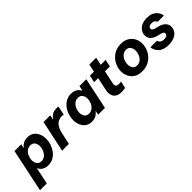

<svg xmlns="http://www.w3.org/2000/svg" viewBox="135 -1755 3044 3044"><g transform="rotate(-45 1657.5 -233.0)"><path d="M-27 195 126 -530H278L264 -465H271Q271 -465 279 -476.5Q287 -488 305 -502.5Q323 -517 352 -528.5Q381 -540 423 -540Q490 -540 533.5 -508Q577 -476 598.5 -424.5Q620 -373 620 -313Q620 -256 601.5 -199Q583 -142 548 -94.5Q513 -47 462.5 -18.5Q412 10 347 10Q305 10 276 -1.5Q247 -13 229 -28.5Q211 -44 202 -58.5Q193 -73 191 -80H183L126 195ZM216 -232Q216 -184 240.5 -148.5Q265 -113 317 -113Q364 -113 397.5 -141.5Q431 -170 449 -213Q467 -256 467 -298Q467 -346 443 -381.5Q419 -417 366 -417Q319 -417 285.5 -388.5Q252 -360 234 -317.5Q216 -275 216 -232Z M664 0 777 -530H928L912 -453H917Q940 -491 978.5 -515.5Q1017 -540 1073 -540Q1094 -540 1106 -537.5Q1118 -535 1118 -535L1087 -387Q1087 -387 1075 -389Q1063 -391 1045 -391Q971 -391 924.5 -340Q878 -289 859 -199L816 0Z M1403 -540Q1445 -540 1474 -528.5Q1503 -517 1520.5 -501.5Q1538 -486 1547 -471.5Q1556 -457 1559 -450H1566L1583 -530H1736L1624 0H1472L1485 -65H1478Q1478 -65 1470 -53.5Q1462 -42 1444 -27.5Q1426 -13 1397.5 -1.5Q1369 10 1327 10Q1260 10 1216.5 -22Q1173 -54 1151.5 -105.5Q1130 -157 1130 -217Q1130 -274 1148 -331Q1166 -388 1201 -435.5Q1236 -483 1287 -511.5Q1338 -540 1403 -540ZM1433 -417Q1386 -417 1352 -388.5Q1318 -360 1300 -317Q1282 -274 1282 -232Q1282 -184 1306.5 -148.5Q1331 -113 1384 -113Q1430 -113 1464 -141.5Q1498 -170 1516 -212.5Q1534 -255 1534 -298Q1534 -346 1509.5 -381.5Q1485 -417 1433 -417Z M1992 10Q1934 10 1899.5 -8Q1865 -26 1848.5 -55.5Q1832 -85 1829.5 -120Q1827 -155 1835 -190L1881 -409H1791L1817 -530H1907L1935 -661H2088L2060 -530H2170L2144 -409H2034L1987 -188Q1970 -110 2051 -110Q2069 -110 2084.5 -112.5Q2100 -115 2100 -115L2074 1Q2074 1 2050.5 5.5Q2027 10 1992 10Z M2457 10Q2373 10 2319 -24Q2265 -58 2238.5 -112.5Q2212 -167 2212 -229Q2212 -284 2232 -339Q2252 -394 2291.5 -439.5Q2331 -485 2388 -512.5Q2445 -540 2520 -540Q2603 -540 2657 -506Q2711 -472 2738 -417.5Q2765 -363 2765 -301Q2765 -245 2744.5 -190Q2724 -135 2684.5 -90Q2645 -45 2588 -17.5Q2531 10 2457 10ZM2464 -114Q2510 -114 2542.5 -141.5Q2575 -169 2593 -211Q2611 -253 2611 -298Q2611 -345 2587 -380.5Q2563 -416 2511 -416Q2466 -416 2433 -388.5Q2400 -361 2382 -319Q2364 -277 2364 -232Q2364 -185 2388 -149.5Q2412 -114 2464 -114Z M3047 10Q2979 10 2935 -8Q2891 -26 2866.5 -53Q2842 -80 2830.5 -106.5Q2819 -133 2816 -151.5Q2813 -170 2813 -170H2960Q2960 -170 2963 -160Q2966 -150 2975.5 -137Q2985 -124 3004.5 -114Q3024 -104 3058 -104Q3099 -104 3118.5 -119.5Q3138 -135 3138 -156Q3138 -176 3123.5 -186Q3109 -196 3087 -203L3019 -220Q2955 -237 2918.5 -273.5Q2882 -310 2882 -366Q2882 -413 2908 -452.5Q2934 -492 2983 -516Q3032 -540 3103 -540Q3164 -540 3204 -523Q3244 -506 3267.5 -481.5Q3291 -457 3302.5 -432.5Q3314 -408 3317.5 -391Q3321 -374 3321 -374H3180Q3180 -374 3174 -387Q3168 -400 3150 -413.5Q3132 -427 3094 -427Q3058 -427 3039.5 -412Q3021 -397 3021 -376Q3021 -358 3035 -347Q3049 -336 3073 -329L3133 -313Q3199 -298 3239.5 -260Q3280 -222 3280 -163Q3280 -116 3253 -76.5Q3226 -37 3174 -13.5Q3122 10 3047 10Z"/></g></svg>

Font: Be Vietnam Pro
Style: Bold Italic
Weight: 700
Italic angle: -12°
Designer: Lam Bao, Tony Le, Vietanh Nguyen
Foundry: Yellow Type Foundry
Version: Version 1.002; ttfautohint (v1.8.3)